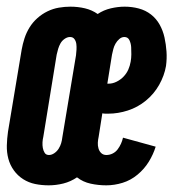

<svg xmlns="http://www.w3.org/2000/svg" viewBox="-25 -548 545 576"><path d="M121 8Q100 8 80.5 4Q61 0 44.5 -10.5Q28 -21 16.5 -37Q5 -53 0 -72Q-5 -91 -4.5 -111.5Q-4 -132 -1 -153L40 -399Q43 -416 48.5 -433Q54 -450 63.5 -465.5Q73 -481 87 -493.5Q101 -506 117.5 -514Q134 -522 151.5 -525Q169 -528 186 -528Q209 -528 230 -523Q251 -518 268 -506Q286 -518 307.5 -523Q329 -528 349 -528Q371 -528 391.5 -522.5Q412 -517 428 -504.5Q444 -492 454 -474Q464 -456 468.5 -435.5Q473 -415 474.5 -393.5Q476 -372 473 -350Q468 -321 452.5 -293.5Q437 -266 412.5 -246Q388 -226 358.5 -216.5Q329 -207 300 -207Q296 -207 291.5 -207Q287 -207 282 -208L271 -138Q269 -129 268.5 -120Q268 -111 270.5 -102.5Q273 -94 279 -88.5Q285 -83 294 -83Q304 -83 313 -87.5Q322 -92 328 -100Q334 -108 338 -117Q342 -126 344 -135L442 -108Q435 -85 421.5 -63Q408 -41 387.5 -24Q367 -7 342.5 0.5Q318 8 294 8Q270 8 247 3Q224 -2 206 -16Q187 -3 165 2.5Q143 8 121 8ZM301 -297Q313 -297 325 -303Q337 -309 346 -318.5Q355 -328 360 -339.5Q365 -351 367 -363Q369 -374 369 -385Q369 -396 368.5 -406.5Q368 -417 363.5 -427Q359 -437 348 -437Q340 -437 333 -431Q326 -425 321.5 -417Q317 -409 315 -401Q313 -393 311 -384L297 -297ZM122 -83Q130 -83 138 -88.5Q146 -94 151 -102Q156 -110 158.5 -118.5Q161 -127 162 -136L203 -382Q204 -390 204.5 -399Q205 -408 204 -416Q203 -424 198.5 -430.5Q194 -437 185 -437Q177 -437 169 -431.5Q161 -426 156.5 -418Q152 -410 149.5 -401.5Q147 -393 145 -384L105 -138Q103 -130 102.5 -121Q102 -112 103.5 -104Q105 -96 109 -89.5Q113 -83 122 -83Z"/></svg>

Font: Iosevka Curly Extrabold
Style: Italic
Weight: 800
Italic angle: -9°
Monospace: yes
Designer: Belleve Invis
Foundry: Belleve Invis
Version: Version 22.1.2; ttfautohint (v1.8.4)